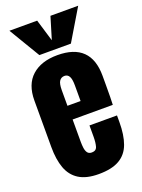

<svg xmlns="http://www.w3.org/2000/svg" viewBox="-179 -1054 845 1140"><g transform="rotate(-20 244.0 -483.5)"><path d="M240.2 7.8Q162.1 7.8 115.7 -21.5Q69.3 -50.8 49.3 -106Q29.3 -161.1 29.3 -238.8V-533.2Q29.3 -635.3 87.9 -687.7Q146.5 -740.2 249 -740.2Q460 -740.2 460 -533.2V-480Q460 -383.3 458 -350.1H204.1V-208.5Q204.1 -189 206.5 -170.2Q209 -151.4 217.5 -139.2Q226.1 -127 245.1 -127Q272.5 -127 279.3 -150.6Q286.1 -174.3 286.1 -212.4V-282.7H460V-241.2Q460 -159.2 439.7 -103.8Q419.4 -48.3 371.3 -20.3Q323.2 7.8 240.2 7.8ZM203.1 -437H286.1V-535.6Q286.1 -575.2 276.4 -592.5Q266.6 -609.9 247.1 -609.9Q226.1 -609.9 214.6 -593.3Q203.1 -576.7 203.1 -535.6ZM149.4 -776.9 31.7 -973.6H207L249 -834.5L291 -973.6H466.3L348.6 -776.9Z"/></g></svg>

Font: Anton SC
Style: Regular
Weight: 400
Designer: Vernon Adams
Foundry: Vernon Adams
Version: Version 2.116; ttfautohint (v1.8.4.7-5d5b)